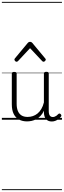

<svg xmlns="http://www.w3.org/2000/svg" viewBox="-20 -1287 686 2064"><path d="M270 18Q222 18 185 -1.5Q148 -21 127.5 -61.5Q107 -102 107 -166V-496Q107 -505 113 -509.5Q119 -514 132 -514Q146 -514 152.5 -509.5Q159 -505 159 -496V-171Q159 -127 171.5 -95.5Q184 -64 210 -47Q236 -30 277 -30Q306 -30 333 -39Q360 -48 383 -66.5Q406 -85 424 -115Q442 -145 452 -186V-496Q452 -506 458.5 -510.5Q465 -515 479 -515Q492 -515 498 -510.5Q504 -506 504 -496V-93Q504 -73 508.5 -58.5Q513 -44 523 -36.5Q533 -29 547 -29Q557 -29 567 -32.5Q577 -36 587 -43Q597 -50 607 -61Q613 -67 620 -66.5Q627 -66 633 -59Q638 -54 639.5 -47Q641 -40 636 -34Q625 -19 609 -7Q593 5 575 12Q557 19 537 19Q517 19 502 13Q487 7 476 -5Q465 -17 459 -35Q453 -53 452 -76V-97Q437 -63 415.5 -41Q394 -19 370 -6Q346 7 320.5 12.5Q295 18 270 18ZM158 -623Q150 -623 142.5 -631Q135 -639 135 -647Q135 -649 136 -652Q137 -655 140 -659L278 -825Q283 -831 288.5 -834Q294 -837 303 -837Q312 -837 317.5 -834Q323 -831 328 -825L466 -659Q470 -655 471 -652Q472 -649 472 -647Q472 -639 464 -631Q456 -623 448 -623Q443 -623 439.5 -625.5Q436 -628 432 -632L303 -769L175 -632Q171 -628 167 -625.5Q163 -623 158 -623ZM0 747H646V757H0ZM0 -20H646V0H0ZM0 -505H646V-500H0ZM0 -1267H646V-1257H0Z"/></svg>

Font: Playwrite VN Guides
Style: Regular
Weight: 400
Designer: Veronika Burian, José Scaglione
Foundry: TypeTogether
Version: Version 1.003